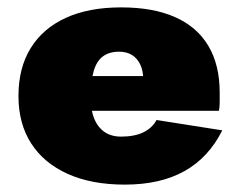

<svg xmlns="http://www.w3.org/2000/svg" viewBox="-20 -490 649 520"><path d="M318 10Q414 10 479.5 -26.5Q545 -63 582 -137L404 -165Q392 -143 368 -131.5Q344 -120 308 -120Q281 -120 262.5 -133Q244 -146 234.5 -170.5Q225 -195 226 -230Q226 -272 234 -298.5Q242 -325 259 -337.5Q276 -350 303 -350Q323 -350 337.5 -341Q352 -332 360 -315Q368 -298 368 -274Q368 -267 364 -257Q360 -247 354 -238L392 -284H136V-190H573Q575 -201 575 -213.5Q575 -226 575 -239Q575 -314 544.5 -365.5Q514 -417 454.5 -443.5Q395 -470 308 -470Q220 -470 158 -441.5Q96 -413 63 -359.5Q30 -306 30 -230Q30 -155 64.5 -101.5Q99 -48 163.5 -19Q228 10 318 10Z"/></svg>

Font: Jost Black
Style: Regular
Weight: 900
Version: Version 3.710